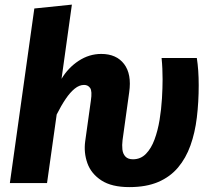

<svg xmlns="http://www.w3.org/2000/svg" viewBox="-20 -778 894 816"><path d="M666.7 -531.6H816.5Q820.5 -505.7 822.5 -477Q824.5 -448.2 824.5 -415.9Q824.5 -344.1 816.6 -278.9Q808.8 -213.7 789.4 -159.7Q770.1 -105.7 736.5 -65.9Q702.9 -26.1 652.2 -4.5Q601.5 17.2 529.7 17.2Q454.7 17.2 411 -11.2Q367.4 -39.7 351.4 -84.4Q335.5 -129.2 342.1 -177.5L366.2 -350.4Q372.3 -390.8 363.1 -404Q353.9 -417.1 337.3 -417.1Q317.2 -417.1 297.6 -401.3Q278 -385.5 259 -357.4Q240 -329.3 220.9 -291.3L179.9 0H21.9L125.9 -741.9L285.5 -758.4L241.5 -443Q269.9 -490.4 314.5 -519.6Q359.2 -548.8 410.3 -548.8Q474.7 -548.8 507.4 -505.9Q540.1 -463 529.1 -386L500.8 -182.3Q498.1 -161 500.2 -142.5Q502.3 -124.1 513.1 -112.6Q524 -101 545.1 -101Q577.8 -101 600.3 -124.2Q622.9 -147.3 636.8 -185.3Q650.8 -223.2 658.2 -268.4Q665.6 -313.6 668.3 -359Q671 -404.4 671 -441Q671 -463.4 670 -486.2Q669 -509.1 666.7 -531.6Z"/></svg>

Font: Fira Sans Variable
Style: Italic
Weight: 397
Italic angle: -8°
Designer: Carrois Corporate & Edenspiekermann AG
Foundry: Carrois Corporate GbR & Edenspiekermann AG
Version: Version 4.202